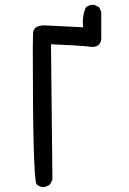

<svg xmlns="http://www.w3.org/2000/svg" viewBox="-20 -790 540 802"><path d="M160 -8Q145 -10 133 -20Q117 -38 117 -590Q117 -617 118 -650.5Q119 -684 166 -684L327 -676L326 -699Q326 -732 339 -760Q352 -770 371 -770H374L394 -760L403 -740V-627Q399 -594 365 -594Q360 -594 336 -597Q312 -600 193 -605L199 -39L189 -20Q176 -10 160 -8Z"/></svg>

Font: Xiaolai Mono SC
Style: Regular
Weight: 400
Monospace: yes
Designer: LXGW / Nozomi Seto
Version: Version 3.113;September 30, 2024